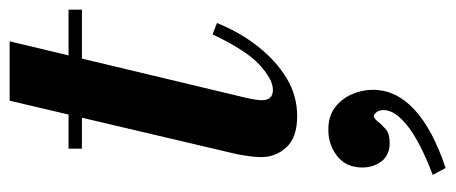

<svg xmlns="http://www.w3.org/2000/svg" viewBox="-286 -322 921 388"><g transform="rotate(-90 174.0 -128.5)"><path d="M133 12Q90 12 70 -9.5Q50 -31 50 -61Q50 -72 52 -86Q54 -100 56 -110L164 -569H284L170 -92Q167 -79 166 -71Q165 -63 165 -59Q165 -37 186 -37Q207 -37 236.5 -64Q266 -91 298 -159L321 -150Q302 -103 273 -66.5Q244 -30 209 -9Q174 12 133 12ZM67 -423V-450H348V-423ZM28 312 14 286Q80 261 112.5 235.5Q145 210 145 187Q145 177 140.5 172Q136 167 133 167Q128 167 122 175Q116 183 106.5 191Q97 199 79 199Q54 199 41.5 182.5Q29 166 29 144Q29 111 52 93Q75 75 105 75Q133 75 150.5 88.5Q168 102 177 122.5Q186 143 186 165Q186 212 146 249Q106 286 28 312Z"/></g></svg>

Font: Libre Bodoni Medium
Style: Italic
Weight: 500
Italic angle: -13°
Designer: Pablo Impallari, Rodrigo Fuenzalida
Foundry: Impallari Type
Version: Version 2.005;gftools[0.9.23]